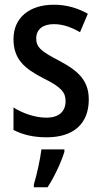

<svg xmlns="http://www.w3.org/2000/svg" viewBox="-20 -570 429 811"><path d="M355 -150C355 -235 304 -274 229 -314C154 -353 133 -370 133 -408C133 -445 160 -468 207 -468C248 -468 283 -454 318 -434L351 -512C306 -537 260 -550 207 -550C104 -550 37 -495 37 -405C37 -320 83 -281 162 -240C240 -202 257 -179 257 -143C257 -100 230 -73 176 -73C126 -73 73 -93 37 -116V-21C74 -2 119 10 177 10C288 10 355 -45 355 -150ZM252 71V61H155C150 103 134 174 123 209V221H181C209 178 238 117 252 71Z"/></svg>

Font: Noto Sans Kannada Condensed Medium
Style: Regular
Weight: 500
Width: 3
Designer: Jelle Bosma - Monotype Design Team
Foundry: Monotype Imaging Inc.
Version: Version 2.005